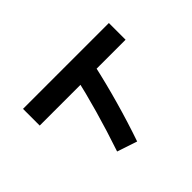

<svg xmlns="http://www.w3.org/2000/svg" viewBox="-191 -1051 1382 1382"><g transform="rotate(45 500.0 -360.0)"><path d="M890 -185Q733 -238 581.5 -281Q430 -324 297 -354L339 -508Q484 -476 640 -432Q796 -388 941 -338ZM194 77V-797H364V77Z"/></g></svg>

Font: M PLUS 1 Thin ExtraBold
Style: Regular
Weight: 800
Version: Version 1.001